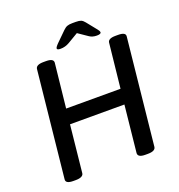

<svg xmlns="http://www.w3.org/2000/svg" viewBox="-150 -981 1034 1108"><g transform="rotate(-20 366.5 -427.0)"><path d="M67 -24 135 -677Q138 -702 184 -702H200Q245 -702 244 -677L215 -405H549L578 -677Q580 -702 626 -702H642Q689 -702 686 -677L618 -23Q615 2 569 2H553Q508 2 509 -24L539 -312H205L175 -23Q174 -11 161.5 -4.5Q149 2 127 2H111Q64 2 67 -24ZM282 -749Q282 -757 301 -776L360 -834Q373 -847 385 -851.5Q397 -856 417 -856H438Q459 -856 470 -851.5Q481 -847 492 -833L537 -777Q544 -769 548 -762.5Q552 -756 552 -751Q552 -740 526 -740Q498 -740 479 -754L422 -793L358 -755Q332 -740 304 -740Q282 -740 282 -749Z"/></g></svg>

Font: Asap-MediumItalic
Style: Italic
Weight: 500
Italic angle: -6°
Designer: Pablo Cosgaya
Foundry: Omnibus-Type
Version: Version 2.000; ttfautohint (v1.8)